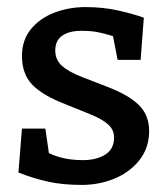

<svg xmlns="http://www.w3.org/2000/svg" viewBox="-20 -512 471 542"><path d="M42 -149H108L118 -80Q158 -60 214 -60Q252 -60 277 -75.5Q302 -91 302 -124Q302 -145 286 -160Q270 -175 236 -189L164 -218Q100 -243 71 -273Q42 -303 42 -354Q42 -399 67.5 -430Q93 -461 134 -476.5Q175 -492 221 -492Q272 -492 315.5 -482Q359 -472 386 -462L377 -343H312L299 -410Q273 -418 254.5 -421.5Q236 -425 209 -425Q176 -425 156 -411.5Q136 -398 136 -369Q136 -344 154 -327Q172 -310 213 -294L283 -267Q343 -244 372 -215.5Q401 -187 401 -142Q401 -95 374 -60.5Q347 -26 303.5 -8Q260 10 211 10Q158 10 116.5 1Q75 -8 32 -25Z"/></svg>

Font: Enriqueta Medium
Style: Regular
Weight: 500
Designer: Viviana Monsalve, Gustavo Ibarra
Foundry: 72Puntos
Version: Version 2.000